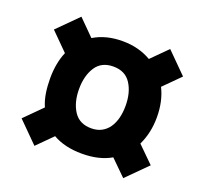

<svg xmlns="http://www.w3.org/2000/svg" viewBox="-101 -680 780 760"><g transform="rotate(20 288.5 -300.0)"><path d="M105 -185Q94 -210 89.5 -239Q85 -268 85 -300Q85 -365 106 -414L33 -487L118 -572L184 -506Q235 -537 305 -537Q373 -537 426 -506L492 -572L577 -487L509 -419Q535 -367 535 -300Q535 -234 509 -180L577 -113L492 -28L427 -92Q377 -63 305 -63Q232 -63 182 -92L118 -28L33 -113ZM403 -300Q403 -356 379 -393Q355 -430 305 -430Q255 -430 231 -393Q207 -356 207 -300Q207 -244 231 -207Q255 -170 305 -170Q330 -170 348.5 -180Q367 -190 379 -207.5Q391 -225 397 -248.5Q403 -272 403 -300Z"/></g></svg>

Font: Share
Style: Bold Italic
Weight: 700
Designer: Ralph du Carrois
Version: Version 1.002